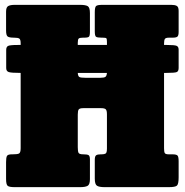

<svg xmlns="http://www.w3.org/2000/svg" viewBox="-20 -770 760 790"><path d="M53.5 -585H65V-592Q65 -607.5 59.5 -611.2Q54 -615 38 -615H37.5Q18 -615 11.5 -619.8Q5 -624.5 5 -645V-722Q5 -740.5 14 -745.2Q23 -750 40 -750H310Q331.5 -750 340.8 -744.8Q350 -739.5 350 -716V-639Q350 -623 346 -619Q342 -615 326.5 -615H321.5Q308 -615 304 -611.5Q300 -608 300 -594V-585H420V-598Q420 -610 417.5 -612.5Q415 -615 402.5 -615H398.5Q380 -615 375 -618.8Q370 -622.5 370 -641V-719.5Q370 -740 375.2 -745Q380.5 -750 400 -750H685Q699.5 -750 707.2 -745.8Q715 -741.5 715 -725.5V-639Q715 -624.5 710.5 -619.8Q706 -615 690 -615H675.5Q661.5 -615 658.2 -609.5Q655 -604 655 -589.5V-585H667Q699.5 -585 707.2 -581.2Q715 -577.5 715 -565.5V-490.5Q715 -477.5 708 -473.8Q701 -470 664 -470H655V-160Q655 -146 657.8 -140.5Q660.5 -135 674.5 -135H689.5Q706.5 -135 710.8 -129.5Q715 -124 715 -106.5V-40.5Q715 -13 708.2 -6.5Q701.5 0 675 0H410Q388 0 379 -5.8Q370 -11.5 370 -35V-112.5Q370 -127 375.5 -131Q381 -135 394.5 -135H399Q409 -135 414.5 -138.2Q420 -141.5 420 -159V-299.5Q420 -315.5 415.2 -320.2Q410.5 -325 395.5 -325H323.5Q308 -325 304 -319.8Q300 -314.5 300 -298.5V-164.5Q300 -148 303 -141.5Q306 -135 322.5 -135H323.5Q338.5 -135 344.2 -131.8Q350 -128.5 350 -114V-32.5Q350 -10.5 340.2 -5.2Q330.5 0 310 0H40Q18.5 0 11.8 -5.2Q5 -10.5 5 -33.5V-103Q5 -120 8.2 -127.5Q11.5 -135 28.5 -135H32.5Q51 -135 58 -138.2Q65 -141.5 65 -160V-470H64.5Q26.5 -470 16 -473.5Q5.5 -477 5.5 -490V-564.5Q5.5 -576.5 12.8 -580.8Q20 -585 53.5 -585ZM331 -450H393.5Q409 -450 414 -454Q419 -458 420 -470H300Q301 -455.5 307.2 -452.8Q313.5 -450 331 -450Z"/></svg>

Font: Besley* Condensed Fatface
Style: Regular
Weight: 900
Width: 3
Designer: Owen Earl
Foundry: indestructible type*
Version: Version 3.000; ttfautohint (v1.8.3)